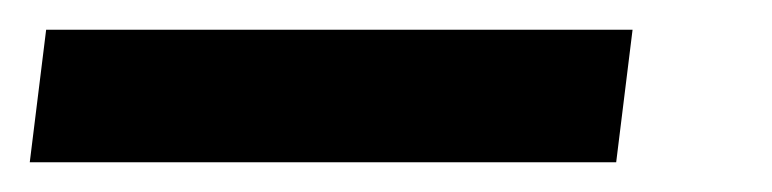

<svg xmlns="http://www.w3.org/2000/svg" viewBox="-35 40 519 129"><path d="M-4 60H390L379 149H-15Z"/></svg>

Font: Aleo ExtraBold
Style: Italic
Weight: 800
Italic angle: -7°
Designer: Alessio Laiso
Foundry: Alessio Laiso
Version: Version 2.001;gftools[0.9.29]